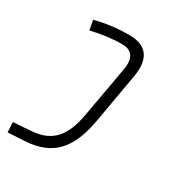

<svg xmlns="http://www.w3.org/2000/svg" viewBox="-179 -651 943 1008"><g transform="rotate(30 293.0 -147.0)"><path d="M14.2 234.4 113.3 229C282.2 219.2 357.4 129.9 390.1 -55.7L442.4 -354.5C461.9 -468.3 418 -527.8 314.5 -527.8C240.7 -527.8 167.5 -518.6 107.9 -502L118.2 -443.4C176.3 -458 242.7 -467.3 305.2 -467.3C364.7 -467.3 390.1 -429.2 377.4 -358.4L322.3 -49.8C297.9 88.4 242.2 157.2 118.7 166L11.2 173.8Z"/></g></svg>

Font: Cascadia Mono NF Light
Style: Italic
Weight: 300
Italic angle: -10°
Monospace: yes
Designer: Aaron Bell
Foundry: Saja Typeworks
Version: Version 2404.023